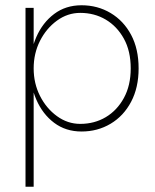

<svg xmlns="http://www.w3.org/2000/svg" viewBox="-20 -490 590 730"><path d="M108 220V-460H77V220ZM507 -230Q507 -304 478.5 -357.5Q450 -411 400.5 -440.5Q351 -470 290 -470Q230 -470 186 -437Q142 -404 118 -349Q94 -294 94 -230Q94 -167 118 -111.5Q142 -56 186 -23Q230 10 290 10Q351 10 400.5 -19.5Q450 -49 478.5 -103Q507 -157 507 -230ZM477 -230Q477 -165 451 -117.5Q425 -70 382 -44.5Q339 -19 285 -19Q237 -19 196.5 -48.5Q156 -78 132 -125.5Q108 -173 108 -230Q108 -287 132 -334.5Q156 -382 196.5 -411.5Q237 -441 285 -441Q339 -441 382 -415.5Q425 -390 451 -343Q477 -296 477 -230Z"/></svg>

Font: Jost ExtraLight
Style: Regular
Weight: 250
Version: Version 3.710